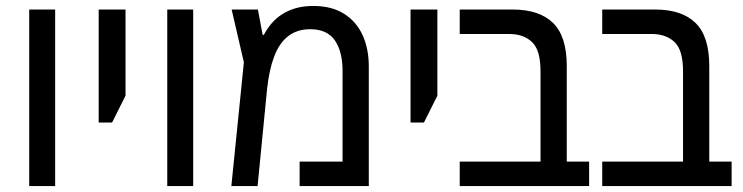

<svg xmlns="http://www.w3.org/2000/svg" viewBox="-20 -624 2492 644"><path d="M78 0V-592H165V0Z M311 -213V-592H401V-303L356 -213Z M541 0V-592H628V0Z M1031 -604Q1093 -604 1134.5 -577.5Q1176 -551 1196.5 -505.5Q1217 -460 1217 -401V0H985V-82H1129V-387Q1129 -450 1103.5 -488Q1078 -526 1020 -526Q977 -526 947 -503Q917 -480 900 -435.5Q883 -391 876 -327L844 0H756L798 -415L757 -592H845L861 -507H865Q876 -528 891 -545.5Q906 -563 926 -576Q946 -589 972 -596.5Q998 -604 1031 -604Z M1357 -213V-592H1447V-303L1402 -213Z M1793 0V-385Q1793 -456 1764.5 -483Q1736 -510 1688 -510H1522V-592H1700Q1789 -592 1835 -547Q1881 -502 1881 -403V0ZM1522 0V-82H1956V0Z M2271 0V-385Q2271 -456 2242.5 -483Q2214 -510 2166 -510H2000V-592H2178Q2267 -592 2313 -547Q2359 -502 2359 -403V0ZM2000 0V-82H2434V0Z"/></svg>

Font: Noto Sans Hebrew SemiCondensed
Style: Regular
Weight: 400
Width: 4
Designer: Monotype Design Team
Foundry: Monotype Imaging Inc.
Version: Version 2.003